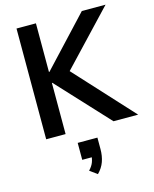

<svg xmlns="http://www.w3.org/2000/svg" viewBox="-144 -814 967 1204"><g transform="rotate(-15 339.5 -212.0)"><path d="M82 0V-719H208V-403H211L506 -719H660L302 -340L308 -404L679 0H519L211 -332H208V0ZM339 295 291 260Q313 237 321.5 213.5Q330 190 330 166L356 183H267V73H395V148Q395 192 382 228.5Q369 265 339 295Z"/></g></svg>

Font: Nunitoga
Style: Bold
Weight: 700
Designer: Vernon Adams
Foundry: Vernon Adams
Version: Version 1.0